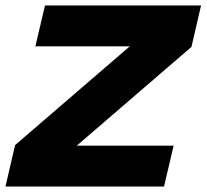

<svg xmlns="http://www.w3.org/2000/svg" viewBox="-42 -680 753 700"><path d="M-22 0 13 -151 431 -511H87L122 -660H691L656 -509L238 -149H591L556 0Z"/></svg>

Font: Elaine Sans ExtraBold
Style: Italic
Weight: 800
Italic angle: -13°
Designer: Wei Huang
Foundry: Wei Huang
Version: Version 2.001;December 24, 2019;FontCreator 12.0.0.2547 64-b